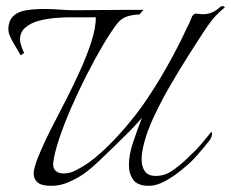

<svg xmlns="http://www.w3.org/2000/svg" viewBox="-20 -575 747 621"><path d="M146 26Q114 26 101.5 15Q89 4 89 -13Q89 -24 92.5 -35.5Q96 -47 100 -59Q113 -91 127.5 -122Q142 -153 158 -183Q174 -214 196 -257Q218 -300 239.5 -347.5Q261 -395 275.5 -440Q290 -485 290 -519H202Q187 -519 160.5 -517Q134 -515 106.5 -508Q79 -501 61 -485Q43 -469 45 -442Q46 -434 51 -420.5Q56 -407 58 -404L47 -396Q41 -407 32 -421.5Q23 -436 16 -450Q9 -464 8 -471Q8 -473 7.5 -476Q7 -479 7 -482Q7 -493 11 -504.5Q15 -516 25 -525Q40 -538 66.5 -542Q93 -546 121 -546Q148 -546 173 -544Q198 -542 214 -542Q214 -542 237 -542Q260 -542 295.5 -542.5Q331 -543 371 -543Q411 -543 444 -543L431 -528Q413 -528 393.5 -522.5Q374 -517 360 -500Q339 -473 313 -429Q287 -385 260 -332Q233 -279 210 -226Q187 -173 171.5 -126.5Q156 -80 152 -48Q151 -30 160.5 -22Q170 -14 186 -14Q207 -14 227 -25Q267 -45 307 -81.5Q347 -118 383 -160Q419 -202 444 -238Q484 -295 521.5 -362Q559 -429 586 -488Q593 -500 598.5 -515.5Q604 -531 614 -531Q618 -531 624 -530Q630 -529 637 -529Q668 -529 694 -554Q695 -555 699 -555Q703 -555 705.5 -553.5Q708 -552 706 -550Q684 -532 669 -514Q654 -496 636 -468Q615 -436 588.5 -394Q562 -352 535 -306Q508 -260 486 -215Q464 -170 452 -133Q446 -114 442 -95Q438 -76 438 -60Q438 -36 448.5 -21Q459 -6 484 -6Q489 -6 493.5 -6.5Q498 -7 503 -8Q522 -11 546.5 -29.5Q571 -48 593 -70Q615 -90 630.5 -108.5Q646 -127 664 -149Q666 -145 666 -141Q665 -134 661.5 -127Q658 -120 653 -115Q646 -106 632 -89.5Q618 -73 601 -55Q589 -43 565 -23.5Q541 -4 513.5 11Q486 26 462 26Q425 26 411 6.5Q397 -13 397 -41Q397 -76 411.5 -118Q426 -160 439 -194Q418 -169 395 -146.5Q372 -124 349 -101Q325 -78 300.5 -54.5Q276 -31 250 -12Q226 4 200 15Q174 26 146 26Z"/></svg>

Font: Italianno
Style: Regular
Weight: 400
Designer: Robert E. Leuschke
Foundry: Robert E. Leuschke
Version: Version 1.100; ttfautohint (v1.8.3)